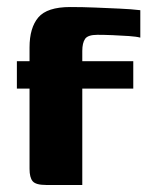

<svg xmlns="http://www.w3.org/2000/svg" viewBox="-20 -526 434 546"><path d="M28 -352H64V-391Q64 -447 89 -476.5Q114 -506 180 -506Q215 -506 251 -504.5Q287 -503 320.5 -501.5Q354 -500 379 -497V-419Q368 -422 346.5 -423.5Q325 -425 300.5 -426Q276 -427 257 -427Q230 -427 222 -415.5Q214 -404 214 -381V-352H359V-274H214V0H111Q82 0 73 -10.5Q64 -21 64 -46V-274H28Z"/></svg>

Font: Genos
Style: Bold
Weight: 700
Designer: Robert E. Leuschke
Foundry: Robert E. Leuschke
Version: Version 1.010